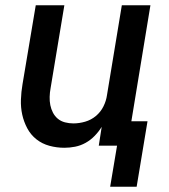

<svg xmlns="http://www.w3.org/2000/svg" viewBox="-20 -550 640 725"><path d="M396 155 422 0H353L364 -71Q353 -53 337.5 -37Q322 -21 303 -10.5Q284 0 263.5 4Q243 8 223 8Q194 8 166.5 0.5Q139 -7 117.5 -24Q96 -41 83 -65.5Q70 -90 64 -117Q58 -144 59 -173.5Q60 -203 65 -232L115 -530H223L171 -217Q168 -201 167.5 -184.5Q167 -168 170 -153Q173 -138 180 -124.5Q187 -111 198.5 -101.5Q210 -92 225.5 -88Q241 -84 257 -84Q279 -84 301.5 -90.5Q324 -97 342 -112Q360 -127 370.5 -148Q381 -169 384 -191L440 -530H548L476 -92H537L496 155Z"/></svg>

Font: Iosevka Curly SmBdEx
Style: Italic
Weight: 600
Width: 7
Italic angle: -9°
Monospace: yes
Designer: Belleve Invis
Foundry: Belleve Invis
Version: Version 11.1.0; ttfautohint (v1.8.3)